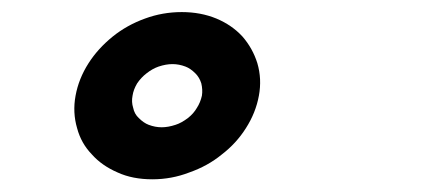

<svg xmlns="http://www.w3.org/2000/svg" viewBox="-20 -778 690 310"><path d="M273.5 -758.5Q242.5 -758.5 214 -748Q185 -737.5 162 -719Q138 -699.5 123 -676Q107 -651 102 -623.5Q97 -596.5 104.5 -571Q111 -546.5 128.5 -528.5Q144.5 -510.5 170 -499.5Q194 -488.5 226 -488.5Q257 -488.5 285.5 -499.5Q315.5 -510 338 -528.5Q361.5 -546.5 377 -571Q393 -596 398 -623.5Q403 -650.5 395.5 -676Q388 -700 371.5 -719Q354.5 -737.5 329.5 -748Q304 -758.5 273.5 -758.5ZM220 -576.5Q212 -579.5 204 -587.5Q197 -594 195 -604Q192 -613.5 194 -623.5Q195.5 -633.5 201.5 -643.5Q208 -653 216.5 -659.5Q226 -667 236 -670.5Q248 -674.5 258.5 -674.5Q269 -674.5 279.5 -670.5Q287.5 -667.5 295.5 -659.5Q302 -653 305 -643.5Q307.5 -633 306 -623.5Q303.5 -612.5 298 -604Q292.5 -594.5 283.5 -587.5Q273 -579.5 263.5 -576.5Q251.5 -572.5 241 -572.5Q230.5 -572.5 220 -576.5Z"/></svg>

Font: B612
Style: Regular
Weight: 700
Italic angle: -10°
Designer: Nicolas Chauveau, Thomas Paillot, Jonathan Favre-Lamarine, Jean-Luc Vinot
Foundry: AIRBUS
Version: Version 1.008